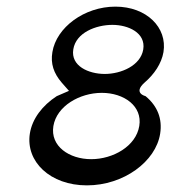

<svg xmlns="http://www.w3.org/2000/svg" viewBox="-20 -555 525 579"><path d="M463 -152C470 -197 455 -235 419 -265C419 -265 380 -274 416 -306C445 -331 467 -363 473 -398C485 -472 422 -535 328 -535C234 -535 150 -472 138 -398C132 -363 142 -334 166 -306L188 -281L151 -265C108 -237 77 -197 70 -152C57 -68 131 4 242 4C353 4 450 -68 463 -152ZM400 -175C390 -114 321 -75 255 -75C189 -75 131 -114 141 -175C151 -235 220 -275 287 -275C354 -275 410 -235 400 -175ZM412 -406C404 -357 345 -332 296 -332C247 -332 193 -356 201 -406C209 -457 270 -480 319 -480C367 -480 420 -456 412 -406Z"/></svg>

Font: Charger Static
Style: 2Obl
Weight: 1000
Designer: Jasper
Foundry: KineticPlasma Fonts/Cannot Into Space Fonts
Version: Version 1.1